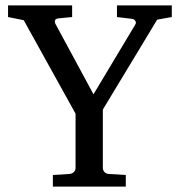

<svg xmlns="http://www.w3.org/2000/svg" viewBox="-20 -691 666 711"><path d="M562 -618.2 360.8 -285.2V-68.8Q360.8 -61.5 366.2 -54.7Q371.6 -47.9 381.8 -46.9L445.8 -43V0H175.8V-43L237.8 -46.9Q248.5 -47.9 254.2 -54.7Q259.8 -61.5 259.8 -68.8V-270L67.9 -616.2L9.8 -627.9V-670.9H247.1V-627.9L196.8 -623Q185.1 -621.6 183.6 -615.2Q182.1 -608.9 185.1 -603L326.2 -341.8L481 -600.1Q485.4 -607.4 481 -613.8Q476.6 -620.1 469.2 -621.1L413.1 -627.9V-670.9H616.2V-627.9Z"/></svg>

Font: Charis SIL Eur
Style: Regular
Weight: 400
Foundry: SIL International
Version: Version 5.000